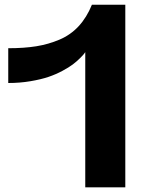

<svg xmlns="http://www.w3.org/2000/svg" viewBox="-20 -797 614 817"><path d="M513.2 0H342.8V-575.2Q340.8 -572.3 337.4 -567.6Q334 -563 320.3 -549.3Q306.6 -535.6 290.3 -523.2Q273.9 -510.7 245.8 -495.6Q217.8 -480.5 186 -469.7Q154.3 -459 109.4 -451.4Q64.5 -443.8 15.1 -443.8V-591.8Q82.5 -591.8 134.3 -600.1Q186 -608.4 233.2 -628.4Q280.3 -648.4 314.7 -685.5Q349.1 -722.7 371.1 -776.9H513.2Z"/></svg>

Font: Sporting Grotesque
Style: Gras
Weight: 700
Designer: Lucas LE BIHAN
Foundry: Lucas LE BIHAN
Version: Version 1.001